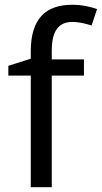

<svg xmlns="http://www.w3.org/2000/svg" viewBox="-20 -785 427 805"><path d="M332 -468V-536H197V-571C197 -655 225 -693 284 -693C313 -693 342 -685 364 -678L387 -747C361 -756 325 -765 283 -765C173 -765 109 -708 109 -570V-539L15 -509V-468H109V0H197V-468Z"/></svg>

Font: Noto Sans Osage
Style: Regular
Weight: 400
Designer: Monotype Design Team
Foundry: Monotype Imaging Inc.
Version: Version 2.002